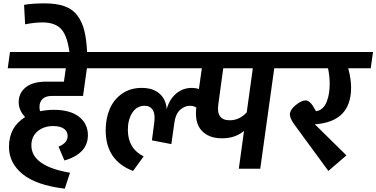

<svg xmlns="http://www.w3.org/2000/svg" viewBox="-20 -1000 2231 1138"><path d="M285.2 -431.2Q251.5 -431.2 232.7 -413.8Q213.9 -396.5 213.9 -365.2Q213.9 -351.1 217.8 -340.8Q260.3 -349.1 297.9 -349.1Q396 -349.1 448.5 -307.9Q501 -266.6 501 -198.2Q501 -141.6 463.9 -104.2Q426.8 -66.9 361.8 -48.8L327.1 -130.9Q380.9 -152.3 380.9 -193.8Q380.9 -221.7 358.6 -237.3Q336.4 -252.9 295.9 -252.9Q239.7 -252.9 202.9 -221.9Q166 -190.9 166 -138.2Q166 -15.6 395 23.9L363.8 118.2Q195.3 98.1 114.3 32.2Q33.2 -33.7 33.2 -129.9Q33.2 -246.6 128.9 -306.2Q90.8 -346.2 90.8 -394Q90.8 -449.2 132.8 -482.7Q174.8 -516.1 253.9 -516.1H358.9L370.1 -595.2H25.9L39.1 -691.9H640.1L626 -595.2H495.1L472.2 -431.2Z M393.6 -673.8Q382.3 -780.3 346.2 -823.7Q310.1 -867.2 231 -867.2Q188.5 -867.2 128.9 -856L122.6 -971.2Q170.9 -980 243.7 -980Q315.4 -980 363 -962.9Q410.6 -945.8 439.2 -907.2Q467.8 -868.7 480.5 -815.7Q493.2 -762.7 496.6 -682.1Z M586.4 -595.2 599.6 -691.9H1149.4L1136.7 -595.2ZM768.6 13.2Q606.4 -48.3 606.4 -228Q606.4 -298.3 630.6 -354.7Q654.8 -411.1 703.9 -445.1Q752.9 -479 819.3 -479Q888.2 -479 926.5 -444.1Q964.8 -409.2 967.8 -353Q984.4 -411.6 1023.9 -445.3Q1063.5 -479 1116.7 -479Q1162.1 -479 1191.2 -454.8Q1220.2 -430.7 1231.4 -392.1L1170.4 -335.9Q1145 -373 1106.4 -373Q1073.7 -373 1047.1 -348.4Q1020.5 -323.7 1013.7 -273.9L995.6 -146L880.4 -168L894.5 -274.9Q897.9 -303.2 894.3 -324.2Q890.6 -345.2 876.5 -359.1Q862.3 -373 837.4 -373Q791 -373 764.4 -332Q737.8 -291 737.8 -231Q737.8 -119.1 831.5 -73.2Z M1723.1 -691.9 1709.5 -595.2H1605.5L1522.5 0H1395.5L1426.3 -224.1Q1374 -180.2 1296.4 -180.2Q1215.3 -180.2 1173.3 -228Q1131.3 -275.9 1144.5 -370.1L1176.3 -595.2H1091.3L1105.5 -691.9ZM1341.3 -287.1Q1399.4 -287.1 1442.4 -334L1478.5 -595.2H1303.2L1274.4 -384.8Q1259.3 -287.1 1341.3 -287.1Z M2190.9 -691.9 2177.2 -595.2H2043.9Q2061 -532.2 2061 -480Q2061 -278.3 1846.2 -263.2L2033.2 -79.1L1926.3 13.2L1729 -255.9Q1698.2 -296.9 1698.2 -320.8Q1698.2 -349.1 1732.4 -377Q1766.6 -404.8 1792 -404.8Q1803.7 -404.8 1815.2 -394.8Q1826.7 -384.8 1833.3 -374.3Q1839.8 -363.8 1853 -340.8Q1875 -343.8 1891.4 -358.9Q1907.7 -374 1916.7 -397.5Q1925.8 -420.9 1929.9 -447.3Q1934.1 -473.6 1934.1 -503.9Q1934.1 -547.4 1924.3 -595.2H1665L1679.2 -691.9Z"/></svg>

Font: FiraGO SemiBold
Style: Italic
Weight: 600
Italic angle: -8°
Designer: bBox Type GmbH
Foundry: bBox Type GmbH
Version: Version 1.001;PS 001.001;hotconv 1.0.88;makeotf.lib2.5.64775